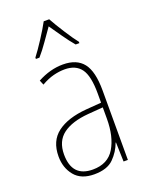

<svg xmlns="http://www.w3.org/2000/svg" viewBox="-145 -837 710 921"><g transform="rotate(-20 210.0 -376.5)"><path d="M196 -763Q179 -731 149.5 -685.5Q120 -640 99 -613V-606H117Q140 -632 165 -668Q190 -704 210 -732Q230 -703 254.5 -668Q279 -633 302 -606H321V-613Q303 -635 272.5 -682.5Q242 -730 224 -763ZM321 -220Q321 -129 286.5 -71.5Q252 -14 175 -14Q69 -14 69 -129Q69 -197 114.5 -231Q160 -265 244 -272L321 -278ZM81 -502 91 -478Q124 -497 153.5 -504.5Q183 -512 211 -512Q267 -512 294 -475.5Q321 -439 321 -349V-302L243 -296Q147 -288 94 -248Q41 -208 41 -129Q41 -71 74 -30.5Q107 10 174 10Q240 10 273 -23Q306 -56 321 -98H323L326 0H348V-354Q348 -452 314.5 -494.5Q281 -537 211 -537Q146 -537 81 -502Z"/></g></svg>

Font: Noto Sans Display SemiCondensed Thin
Style: Regular
Weight: 250
Width: 4
Designer: Monotype Design team
Foundry: Monotype Imaging Inc.
Version: 1.000